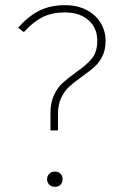

<svg xmlns="http://www.w3.org/2000/svg" viewBox="-20 -712 478 742"><path d="M231 -692Q279 -692 314.5 -673.5Q350 -655 369 -623.5Q388 -592 388 -554Q388 -520 376 -495.5Q364 -471 346 -454.5Q328 -438 298 -417Q266 -394 247.5 -377Q229 -360 216.5 -334Q204 -308 204 -271V-208H175V-274Q175 -315 188.5 -344Q202 -373 221 -390.5Q240 -408 273 -432Q315 -461 335.5 -486.5Q356 -512 356 -554Q356 -604 322 -634Q288 -664 231 -664Q181 -664 145 -646Q109 -628 72 -588L50 -605Q90 -650 132.5 -671Q175 -692 231 -692ZM192 -49Q206 -49 214 -40.5Q222 -32 222 -19Q222 -7 214 1.5Q206 10 192 10Q179 10 170.5 1.5Q162 -7 162 -19Q162 -32 170.5 -40.5Q179 -49 192 -49Z"/></svg>

Font: Firava
Style: Regular
Weight: 400
Designer: Carrois Corporate & Edenspiekermann AG
Foundry: Greg Finn Gibson
Version: Version 5.000